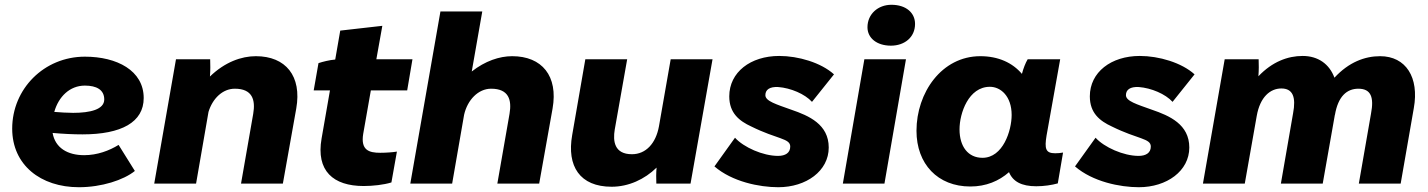

<svg xmlns="http://www.w3.org/2000/svg" viewBox="-20 -768 5972 803"><path d="M310 15C405 15 497 -15 544 -53L476 -162C437 -138 387 -119 332 -119C263 -119 211 -149 200 -212C245 -208 287 -206 325 -206C488 -206 581 -257 581 -358C581 -473 469 -531 335 -531C164 -531 31 -396 31 -230C31 -78 150 15 310 15ZM207 -300C225 -364 272 -410 335 -410C383 -410 416 -393 416 -352C416 -310 357 -296 286 -296C260 -296 233 -298 207 -300Z M625 0H800L852 -300C869 -356 911 -397 962 -397C1036 -397 1049 -350 1039 -292L988 0H1163L1219 -314C1243 -450 1175 -533 1050 -533C989 -533 920 -508 858 -448C860 -474 860 -499 859 -520H716Z M1501 10C1539 10 1585 5 1617 -5L1640 -134C1623 -131 1593 -129 1570 -129C1523 -129 1488 -140 1499 -208L1531 -390H1683L1705 -520H1554L1579 -660L1403 -640L1382 -519C1358 -517 1330 -510 1312 -504L1292 -390H1360L1325 -189C1301 -53 1374 10 1501 10Z M1696 0H1871L1921 -288C1935 -350 1980 -397 2034 -397C2108 -397 2121 -350 2111 -292L2060 0H2235L2291 -314C2315 -450 2247 -533 2122 -533C2069 -533 2009 -513 1953 -469L1997 -720H1822Z M2538 13C2609 13 2676 -18 2726 -67C2724 -45 2724 -20 2725 0H2868L2960 -520H2785L2736 -240C2723 -168 2681 -123 2623 -123C2549 -123 2543 -178 2551 -226L2603 -520H2428L2373 -203C2350 -73 2405 13 2538 13Z M3235 15C3352 15 3446 -53 3446 -151C3446 -248 3363 -284 3290 -309C3226 -332 3181 -345 3181 -370C3181 -393 3199 -406 3235 -404C3287 -400 3346 -375 3376 -342L3468 -457C3414 -506 3319 -534 3239 -534C3119 -534 3030 -466 3030 -365C3030 -295 3072 -262 3122 -239C3231 -185 3285 -190 3285 -155C3285 -129 3265 -116 3234 -116C3171 -116 3090 -152 3054 -192L2968 -72C3042 -8 3156 15 3235 15Z M3505 0H3679L3769 -520H3595ZM3706 -577C3763 -577 3807 -612 3807 -668C3807 -714 3770 -748 3708 -748C3652 -748 3608 -709 3608 -654C3608 -609 3647 -577 3706 -577Z M4314 11C4346 11 4379 6 4404 -1L4426 -130C4416 -128 4405 -127 4393 -127C4353 -127 4348 -146 4357 -201L4414 -520H4278C4269 -505 4260 -482 4254 -459C4215 -505 4156 -533 4080 -533C3918 -533 3813 -380 3813 -221C3813 -82 3902 12 4038 12C4104 12 4158 -11 4200 -48C4216 -9 4252 11 4314 11ZM4120 -405C4165 -405 4211 -366 4211 -287C4211 -222 4175 -108 4089 -108C4029 -108 3993 -155 3993 -227C3993 -295 4031 -405 4120 -405Z M4743 15C4860 15 4954 -53 4954 -151C4954 -248 4871 -284 4798 -309C4734 -332 4689 -345 4689 -370C4689 -393 4707 -406 4743 -404C4795 -400 4854 -375 4884 -342L4976 -457C4922 -506 4827 -534 4747 -534C4627 -534 4538 -466 4538 -365C4538 -295 4580 -262 4630 -239C4739 -185 4793 -190 4793 -155C4793 -129 4773 -116 4742 -116C4679 -116 4598 -152 4562 -192L4476 -72C4550 -8 4664 15 4743 15Z M5011 0H5186L5236 -283C5250 -363 5293 -398 5339 -398C5387 -398 5401 -362 5388 -294L5337 0H5512L5563 -289V-287C5576 -365 5613 -397 5661 -397C5714 -397 5727 -361 5714 -293L5663 0H5838L5893 -316C5916 -444 5860 -533 5752 -533C5688 -533 5621 -508 5561 -443C5540 -500 5493 -534 5428 -534C5366 -534 5301 -510 5243 -449C5245 -475 5245 -499 5244 -520H5102Z"/></svg>

Font: Fixel Display 20240404 ExBold
Style: Italic
Weight: 800
Italic angle: -10°
Designer: AlfaBravo + MacPaw
Foundry: Kyrylo Tkachov, Marchela Mozhyna, Serhii Makarenko, Maria Weinstein, Zakhar Kryvoshyya
Version: Version 1.211;Glyphs 3.2 (3225)